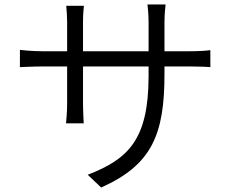

<svg xmlns="http://www.w3.org/2000/svg" viewBox="-20 -795 1040 858"><path d="M69 -572V-495C78 -495 125 -498 168 -498H280V-331C280 -295 276 -252 275 -244H354C354 -252 351 -296 351 -331V-498H644V-456C644 -169 552 -84 372 -14L432 43C658 -58 715 -193 715 -463V-498H832C874 -498 911 -496 920 -495V-571C908 -569 874 -566 831 -566H715V-695C715 -734 719 -766 720 -775H639C640 -767 644 -734 644 -695V-566H351V-700C351 -733 354 -761 355 -769H276C278 -747 280 -719 280 -699V-566H168C127 -566 76 -571 69 -572Z"/></svg>

Font: Noto Sans JP DemiLight
Style: Regular
Weight: 350
Designer: Ryoko NISHIZUKA 西塚涼子 (kana, bopomofo & ideographs); Paul D. Hunt (Latin, Greek & Cyrillic); Sandoll Communications 산돌커뮤니
Foundry: Adobe
Version: Version 2.004;hotconv 1.0.118;makeotfexe 2.5.65603